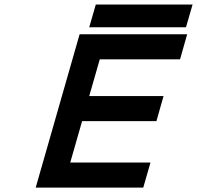

<svg xmlns="http://www.w3.org/2000/svg" viewBox="-20 -849 892 869"><path d="M141.6 0 340.3 -693.8H827.1L794.9 -580.6H431.6L383.8 -414.1H720.2L688 -300.8H351.6L297.9 -113.3H661.1L628.4 0ZM413.6 -828.6H851.6L821.8 -725.6H383.8Z"/></svg>

Font: Cantarell
Style: Bold Italic
Weight: 700
Italic angle: -16°
Designer: Dave Crossland
Version: Version 1.004